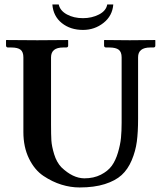

<svg xmlns="http://www.w3.org/2000/svg" viewBox="-20 -824 718 854"><path d="M483.9 -804.2Q480 -753.4 440.4 -722.2Q400.9 -690.9 349.1 -690.9Q293 -690.9 254.9 -721.4Q216.8 -752 212.9 -804.2H241.2Q247.1 -776.4 277.6 -759.8Q308.1 -743.2 349.1 -743.2Q388.2 -743.2 420.2 -759.5Q452.1 -775.9 457 -804.2ZM521 -568.8Q521 -592.8 508.1 -602.8Q495.1 -612.8 465.8 -612.8H452.1Q443.4 -612.8 442.9 -621.1V-645L444.8 -646Q518.1 -645 557.1 -645L668.9 -646L670.9 -645V-621.1Q670.9 -613.3 663.1 -612.8H648.9Q593.8 -612.8 594.2 -568.8V-294.9Q594.2 -236.8 588.6 -194.3Q583 -151.9 565.9 -111.3Q548.8 -70.8 521 -45.4Q493.2 -20 446 -5.1Q398.9 9.8 334 9.8Q293.9 9.8 253.4 -2.7Q212.9 -15.1 173.3 -41.5Q133.8 -67.9 108.9 -118.9Q84 -169.9 84 -236.8V-568.8Q84 -592.8 71.5 -602.8Q59.1 -612.8 29.8 -612.8H16.1Q7.3 -612.8 6.8 -621.1V-645L8.8 -646Q106 -645 146 -645L280.8 -646L283.2 -645V-621.1Q283.2 -613.3 274.9 -612.8H261.2Q207 -612.8 207 -568.8V-270Q207 -225.1 208.5 -199.5Q210 -173.8 220.9 -137.9Q231.9 -102.1 252.9 -80.1Q303.7 -31.2 355 -30.8Q397 -30.8 428.5 -46.9Q460 -63 477.1 -86.4Q494.1 -109.9 504.6 -145Q515.1 -180.2 518.1 -210.7Q521 -241.2 521 -277.8Z"/></svg>

Font: Linux Libertine
Style: Semibold
Weight: 600
Designer: Philipp H. Poll
Foundry: Philipp H. Poll
Version: Version 5.1.2 ; ttfautohint (v0.9)